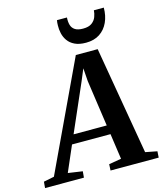

<svg xmlns="http://www.w3.org/2000/svg" viewBox="-214 -1086 1009 1188"><g transform="rotate(-15 290.0 -492.0)"><path d="M-75 0 -71.5 -40 -4 -53.5 322 -746H462L580.5 -54.5L655.5 -40L653 0H344.5L346.5 -40L426 -53.5L402.5 -217.5H156L85 -53.5L177.5 -40L174 0ZM181.5 -275.5H394L351.5 -571L345.5 -654.5L314.5 -580ZM403.5 -803Q360 -803 331.8 -816.8Q303.5 -830.5 288 -852.8Q272.5 -875 266.8 -901Q261 -927 262 -951.5Q262 -960.5 262.8 -968.8Q263.5 -977 265 -984.5H329Q327 -957 333 -936.2Q339 -915.5 357 -903.8Q375 -892 408.5 -892Q445 -892 464.8 -906.8Q484.5 -921.5 492.5 -943Q500.5 -964.5 501.5 -984.5H565Q565 -932.5 546.2 -891.5Q527.5 -850.5 491.8 -826.8Q456 -803 403.5 -803Z"/></g></svg>

Font: Merriweather 48pt
Style: Bold Italic
Weight: 700
Italic angle: -7.8°
Version: Version 2.101